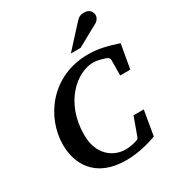

<svg xmlns="http://www.w3.org/2000/svg" viewBox="-218 -1065 1122 1217"><g transform="rotate(-30 343.5 -456.5)"><path d="M687 -645C608 -670 548 -687 471 -687C206 -687 48 -474 48 -268C48 -132 122 16 347 16C441 16 522 -9 573 -27L604 -208H529L481 -76C478 -69 473 -61 463 -60C451 -54 408 -45 380 -45C294 -45 196 -105 196 -257C196 -489 349 -626 476 -626C506 -626 557 -610 568 -604C578 -601 584 -589 583 -581L582 -469H656ZM639 -876C639 -900 625 -929 582 -929C555 -929 541 -922 519 -897L381 -746H452L612 -834C627 -842 639 -863 639 -876Z"/></g></svg>

Font: Veleka
Style: Bold Italic
Weight: 700
Italic angle: -12°
Designer: Stefan Peev, Context Ltd, 2016; SIL International, 1997-2014.
Foundry: Stefan Peev, Context Ltd, 2016
Version: Version 5.000